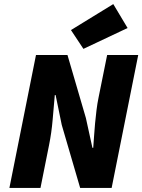

<svg xmlns="http://www.w3.org/2000/svg" viewBox="-20 -919 696 939"><path d="M26 0 156 -650H310L400 -342L432 -196H436Q438 -222 440 -253Q442 -284 445 -316Q448 -348 452 -380.5Q456 -413 462 -442L504 -650H656L526 0H372L282 -308L252 -454H248Q243 -398 237.5 -333.5Q232 -269 220 -210L178 0ZM388 -680 327 -772 534 -899 604 -782Z"/></svg>

Font: mr_Source Sans Pro
Style: Italic
Weight: 900
Italic angle: -11°
Designer: Paul D. Hunt
Foundry: Adobe Systems Incorporated
Version: Version 1.076;July 10, 2024;FontCreator 11.5.0.2430 64-bit